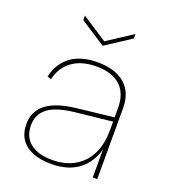

<svg xmlns="http://www.w3.org/2000/svg" viewBox="-129 -783 782 885"><g transform="rotate(20 262.0 -341.0)"><path d="M425 0V-138Q406 -68 354.5 -30.5Q303 7 224 7Q169 7 131 -8.5Q93 -24 73 -54Q53 -84 53 -128Q53 -190 100.5 -227Q148 -264 248 -275L425 -295V-341Q425 -413 384 -450Q343 -487 267 -487Q195 -487 149 -454Q103 -421 89 -360L70 -367Q87 -436 136.5 -471.5Q186 -507 265 -507Q352 -507 399.5 -466Q447 -425 447 -349V0ZM425 -274 247 -255Q155 -245 115 -214Q75 -183 75 -129Q75 -73 113 -42.5Q151 -12 221 -12Q284 -12 330 -38.5Q376 -65 400.5 -114Q425 -163 425 -231ZM384 -689V-667L260 -586L136 -667V-689L260 -608Z"/></g></svg>

Font: Albert Sans Thin
Style: Regular
Weight: 250
Designer: Andreas Rasmussen
Foundry: a.Foundry
Version: Version 1.025